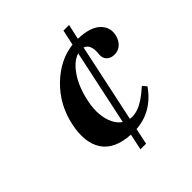

<svg xmlns="http://www.w3.org/2000/svg" viewBox="-167 -699 827 827"><g transform="rotate(-45 246.5 -286.0)"><path d="M346.2 -584H380.4L365.2 -515.1Q437 -513.2 468.8 -483.2Q500.5 -453.1 491.2 -411.1Q487.8 -395.5 479.5 -382.8Q471.2 -370.1 458 -362.5Q444.8 -355 429.7 -355Q406.2 -355 393.3 -368.2Q380.4 -381.3 382.3 -401.9Q389.2 -460 356 -471.2L279.8 -112.8Q285.6 -111.8 292 -111.8Q311 -111.8 329.1 -118.2Q347.2 -124.5 368.7 -138.7Q390.1 -152.8 416.5 -176.8L432.6 -158.2Q369.1 -68.4 269 -61.5L253.4 12.2H219.2L234.9 -61.5Q141.1 -66.9 104.5 -122.1Q67.9 -177.2 87.9 -272Q108.9 -370.1 178 -437Q247.1 -503.9 331.1 -513.7ZM248.5 -125 321.8 -469.7Q285.2 -458.5 253.7 -412.8Q222.2 -367.2 207 -296.9Q198.2 -255.9 201.2 -221.9Q204.1 -188 216.3 -163.1Q228.5 -138.2 248.5 -125Z"/></g></svg>

Font: Linux Libertine Slanted
Style: Semibold Slanted
Weight: 600
Designer: Philipp H. Poll
Foundry: Philipp H. Poll
Version: Version 5.1.1